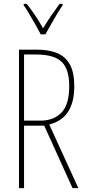

<svg xmlns="http://www.w3.org/2000/svg" viewBox="-20 -970 444 990"><path d="M169 -714Q231 -714 274 -696.5Q317 -679 340 -638Q363 -597 363 -525Q363 -360 234 -328L384 0H354L208 -322H104V0H78V-714ZM166 -689H104V-348H190Q256 -348 296.5 -389Q337 -430 337 -527Q337 -613 298 -651Q259 -689 166 -689ZM190 -793Q177 -818 160.5 -847Q144 -876 128.5 -902Q113 -928 102 -943V-950H118Q138 -925 161 -891Q184 -857 202 -824Q222 -857 242 -886.5Q262 -916 287 -950H303V-943Q281 -911 257.5 -869.5Q234 -828 214 -793Z"/></svg>

Font: Noto Sans Telugu ExtraCondensed Thin
Style: Regular
Weight: 100
Width: 2
Designer: Jelle Bosma - Monotype Design Team
Foundry: Monotype Imaging Inc.
Version: Version 2.005; ttfautohint (v1.8.4.7-5d5b)